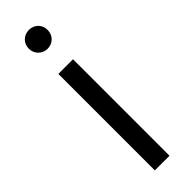

<svg xmlns="http://www.w3.org/2000/svg" viewBox="-253 -741 750 750"><g transform="rotate(-45 122.0 -366.0)"><path d="M171 -682C171 -652 148 -630 119 -630C91 -630 67 -652 67 -682C67 -713 91 -734 119 -734C148 -734 171 -713 171 -682ZM160 2H79V-531H160Z"/></g></svg>

Font: Repo Regular
Style: Regular
Weight: 400
Designer: Stefan Peev
Foundry: Context Ltd
Version: Version 1.502